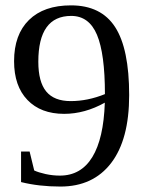

<svg xmlns="http://www.w3.org/2000/svg" viewBox="-20 -682 540 712"><path d="M32.2 -455.1Q32.2 -553.7 87.4 -607.9Q142.6 -662.1 243.2 -662.1Q355 -662.1 407 -581.5Q459 -501 459 -329.1Q459 -164.6 392.1 -77.4Q325.2 9.8 204.1 9.8Q124.5 9.8 58.1 -6.8V-120.1H89.8L106.9 -49.8Q122.6 -42.5 148.9 -36.6Q175.3 -30.8 202.1 -30.8Q280.3 -30.8 322.3 -99.4Q364.3 -168 368.7 -301.3Q294.4 -259.8 217.8 -259.8Q131.3 -259.8 81.8 -311.3Q32.2 -362.8 32.2 -455.1ZM244.1 -623Q122.1 -623 122.1 -453.1Q122.1 -378.4 151.4 -342.8Q180.7 -307.1 242.2 -307.1Q305.2 -307.1 369.1 -333Q369.1 -482.9 339.6 -553Q310.1 -623 244.1 -623Z"/></svg>

Font: Times New Roman
Style: Regular
Weight: 400
Designer: Steve Matteson
Foundry: Ascender Corporation
Version: Version 2.00.3